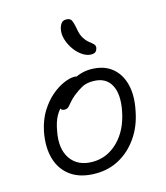

<svg xmlns="http://www.w3.org/2000/svg" viewBox="-115 -852 821 952"><g transform="rotate(-15 295.5 -376.0)"><path d="M260 12Q182 12 133 -22.5Q84 -57 66.5 -117.5Q49 -178 64 -256Q76 -314 102.5 -356Q129 -398 161.5 -425.5Q194 -453 225.5 -466Q257 -479 278 -479Q286 -479 291 -477Q296 -479 302 -482Q334 -494 367 -494Q433 -494 474.5 -461Q516 -428 530.5 -370Q545 -312 529 -236Q515 -162 476.5 -106Q438 -50 382.5 -19Q327 12 260 12ZM172 -345Q159 -330 150 -313Q135 -284 128 -243Q110 -154 146.5 -101Q183 -48 259 -48Q334 -48 390 -103.5Q446 -159 464 -252Q481 -337 454.5 -385.5Q428 -434 363 -434Q329 -434 306.5 -422Q284 -410 259 -390Q240 -374 230 -361.5Q220 -349 212.5 -341.5Q205 -334 192 -334Q179 -334 174 -341Q173 -343 172 -345ZM390 -564Q368 -564 345.5 -579Q323 -594 305.5 -618.5Q288 -643 279.5 -671Q271 -699 276 -724Q280 -742 288.5 -753Q297 -764 313 -764Q332 -764 339 -753.5Q346 -743 353 -706Q358 -674 370 -655.5Q382 -637 395 -627Q408 -617 416 -609Q424 -601 422 -589Q419 -576 412 -570Q405 -564 390 -564Z"/></g></svg>

Font: Shantell Sans Light Light
Style: Italic
Weight: 300
Italic angle: -11°
Version: Version 1.008;[ac192a2d6]